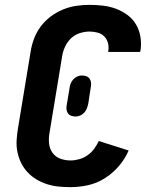

<svg xmlns="http://www.w3.org/2000/svg" viewBox="-20 -763 640 791"><path d="M270 8Q245 8 220.5 5.5Q196 3 173 -4.5Q150 -12 130 -24Q110 -36 94 -53Q78 -70 67.5 -91Q57 -112 52 -136Q47 -160 48.5 -185Q50 -210 54 -234L106 -549Q110 -576 120 -603Q130 -630 147.5 -653.5Q165 -677 189 -695Q213 -713 240 -724Q267 -735 294.5 -739Q322 -743 349 -743Q378 -743 406 -739.5Q434 -736 459 -726.5Q484 -717 505.5 -701Q527 -685 540.5 -662Q554 -639 558.5 -611.5Q563 -584 559 -556Q558 -554 558 -552.5Q558 -551 557 -549H426Q426 -550 426 -550.5Q426 -551 426 -552Q429 -569 425 -585Q421 -601 410 -612.5Q399 -624 382.5 -628.5Q366 -633 349 -633Q329 -633 308.5 -626.5Q288 -620 272.5 -605Q257 -590 248 -570.5Q239 -551 236 -531L184 -216Q180 -195 182 -173Q184 -151 196 -134Q208 -117 228 -109.5Q248 -102 270 -102Q288 -102 306 -107Q324 -112 340 -123Q356 -134 367.5 -149.5Q379 -165 387 -182L510 -143Q495 -108 469.5 -78.5Q444 -49 411.5 -28.5Q379 -8 342.5 0Q306 8 270 8ZM292 -283Q282 -283 273.5 -286Q265 -289 260 -296Q255 -303 254 -312.5Q253 -322 255 -331L266 -397Q267 -407 270.5 -417Q274 -427 281 -435Q288 -443 297.5 -447.5Q307 -452 317 -452Q327 -452 335.5 -449Q344 -446 349 -439Q354 -432 355 -422.5Q356 -413 354 -404L344 -338Q342 -328 338.5 -318Q335 -308 328 -300Q321 -292 311.5 -287.5Q302 -283 292 -283Z"/></svg>

Font: Iosevka Curly XBdEx
Style: Italic
Weight: 800
Width: 7
Italic angle: -9°
Monospace: yes
Designer: Belleve Invis
Foundry: Belleve Invis
Version: Version 11.1.0; ttfautohint (v1.8.3)